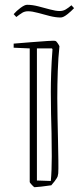

<svg xmlns="http://www.w3.org/2000/svg" viewBox="-20 -771 351 801"><path d="M212 -600Q215 -599 220.5 -591Q226 -583 228 -578Q223 -532 221 -474.5Q219 -417 219 -362Q219 -328 220 -281Q221 -234 222 -186.5Q223 -139 223.5 -101.5Q224 -64 223 -48Q222 -40 220.5 -35Q219 -30 208 -15L194 2Q176 5 152.5 7.5Q129 10 124 10Q122 10 113 0.5Q104 -9 104 -12V-569L37 -572V-589Q72 -592 110.5 -595Q149 -598 178 -600Q207 -602 212 -600ZM134 -18 192 -16Q194 -37 195 -63Q196 -89 196 -118Q196 -175 195 -216Q194 -257 193 -296.5Q192 -336 192 -388Q192 -423 193.5 -468Q195 -513 199 -565L197 -569H134ZM233 -698Q212 -698 186.5 -704.5Q161 -711 137.5 -717.5Q114 -724 97 -724Q83 -724 72.5 -717.5Q62 -711 48 -700L37 -712Q49 -726 66 -738.5Q83 -751 93 -751Q115 -751 140 -744.5Q165 -738 189 -731.5Q213 -725 229 -725Q243 -725 254 -731.5Q265 -738 278 -749L289 -737Q277 -724 260.5 -711Q244 -698 233 -698Z"/></svg>

Font: Grenze Gotisch Thin
Style: Regular
Weight: 100
Designer: Renata Polastri
Foundry: Omnibus-Type
Version: Version 1.001